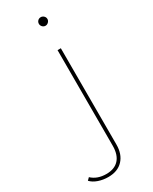

<svg xmlns="http://www.w3.org/2000/svg" viewBox="-320 -764 806 1013"><g transform="rotate(-30 83.5 -257.5)"><path d="M16 197Q-15 197 -43 187.5Q-71 178 -88 160L-74 146Q-40 178 15 178Q65 178 91.5 149Q118 120 118 65V-517H138V70Q138 128 106 162.5Q74 197 16 197ZM128 -660Q117 -660 109.5 -668Q102 -676 102 -686Q102 -697 109.5 -704.5Q117 -712 128 -712Q138 -712 146 -704.5Q154 -697 154 -686Q154 -676 146 -668Q138 -660 128 -660Z"/></g></svg>

Font: Montserrat
Style: Regular
Weight: 400
Designer: Julieta Ulanovsky
Foundry: Julieta Ulanovsky
Version: Version 8.000